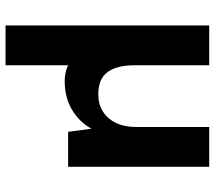

<svg xmlns="http://www.w3.org/2000/svg" viewBox="-60 -476 756 675"><g transform="rotate(90 317.5 -138.0)"><path d="M69 220V-496H209V-232Q209 -171 233 -138.5Q257 -106 311 -106Q345 -106 371 -122Q397 -138 411.5 -168Q426 -198 426 -240V-496H566V0H443L432 -82Q409 -40 366 -14Q323 12 264 12Q248 12 234.5 9Q221 6 209 0V220Z"/></g></svg>

Font: DM Sans 9pt ExtraBold
Style: Regular
Weight: 800
Version: Version 4.004;gftools[0.9.30]